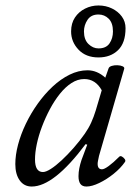

<svg xmlns="http://www.w3.org/2000/svg" viewBox="-20 -669 488 702"><path d="M96 13Q68 13 52 -9.5Q36 -32 36 -69Q36 -102 46 -140Q56 -178 74.5 -216.5Q93 -255 118 -290Q143 -325 172.5 -352.5Q202 -380 234.5 -396Q267 -412 300 -412Q335 -412 365 -385L377 -419Q379 -425 388.5 -428Q398 -431 409.5 -430.5Q421 -430 428.5 -426.5Q436 -423 434 -417L342 -99Q340 -89 338.5 -82Q337 -75 337 -70Q337 -50 353 -50Q361 -50 377.5 -62Q394 -74 416 -96Q420 -100 426 -96.5Q432 -93 436 -87.5Q440 -82 437 -77Q421 -54 395.5 -33.5Q370 -13 343 0Q316 13 296 13Q281 13 274 3.5Q267 -6 267 -25Q267 -39 270 -54Q273 -69 278 -84L299 -140L293 -142Q177 13 96 13ZM137 -40Q148 -40 166 -51.5Q184 -63 205.5 -83Q227 -103 249 -128Q271 -153 290 -180Q304 -200 313.5 -221Q323 -242 330 -265L352 -339Q329 -380 288 -380Q264 -380 241.5 -365.5Q219 -351 199 -326Q179 -301 162.5 -270Q146 -239 133.5 -206Q121 -173 114.5 -142Q108 -111 108 -86Q108 -40 137 -40ZM340 -459Q294 -459 267 -487.5Q240 -516 240 -554Q240 -584 254 -605Q268 -626 291 -637.5Q314 -649 340 -649Q367 -649 389.5 -638Q412 -627 425.5 -608.5Q439 -590 439 -566Q439 -512 411.5 -485.5Q384 -459 340 -459ZM340 -492Q368 -492 380.5 -510.5Q393 -529 393 -554Q393 -585 377.5 -600.5Q362 -616 340 -616Q313 -616 300 -596.5Q287 -577 287 -554Q287 -524 303.5 -508Q320 -492 340 -492Z"/></svg>

Font: Junicode VF
Style: Italic
Weight: 400
Italic angle: -11°
Designer: Peter S. Baker
Version: Version 2.209